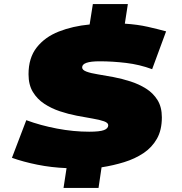

<svg xmlns="http://www.w3.org/2000/svg" viewBox="-20 -824 901 949"><path d="M801 -669 732 -482Q670 -505 603 -513Q536 -521 472 -521Q386 -521 386 -491Q386 -478 407.5 -470Q429 -462 464 -456.5Q499 -451 541 -443Q583 -435 625 -421.5Q667 -408 702 -386Q737 -364 758.5 -329.5Q780 -295 780 -244Q780 -181 755.5 -138Q731 -95 689 -67Q647 -39 593.5 -22.5Q540 -6 482 3L467 105H294L309 7Q234 4 164.5 -10Q95 -24 39 -44L110 -230Q180 -204 261.5 -188.5Q343 -173 421 -173Q473 -173 494 -181Q515 -189 515 -205Q515 -217 494 -224.5Q473 -232 437.5 -238Q402 -244 360 -252Q318 -260 276 -274Q234 -288 199 -311Q164 -334 142.5 -369.5Q121 -405 121 -457Q121 -538 161.5 -589.5Q202 -641 270.5 -668Q339 -695 423 -703L439 -804H612L597 -707Q660 -703 710.5 -691.5Q761 -680 801 -669Z"/></svg>

Font: Georama Expanded Black
Style: Italic
Weight: 900
Width: 7
Italic angle: -9°
Designer: Jean-Baptiste Levee
Foundry: Production Type
Version: Version 1.000